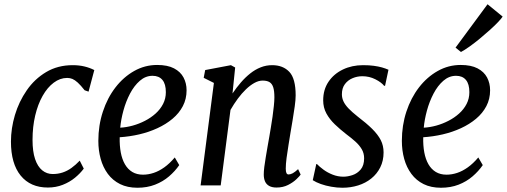

<svg xmlns="http://www.w3.org/2000/svg" viewBox="-20 -872 2384 903"><path d="M205 10Q123 10 77.2 -46.2Q31.5 -102.5 31.5 -206Q31.5 -268 50.2 -331Q69 -394 105.8 -447.2Q142.5 -500.5 197 -533Q251.5 -565.5 322 -565.5Q351.5 -565.5 376.8 -559.5Q402 -553.5 423.5 -542.5L396.5 -441L378 -447.5Q359.5 -471 345.8 -483.5Q332 -496 320.5 -500.8Q309 -505.5 296 -505.5Q262.5 -505.5 232.8 -483.2Q203 -461 180.5 -421.2Q158 -381.5 145.5 -328.5Q133 -275.5 133 -214Q133 -159.5 145 -124Q157 -88.5 178.5 -71Q200 -53.5 228 -53.5Q253 -53.5 274.8 -60.8Q296.5 -68 316.2 -82.2Q336 -96.5 355 -116.5L374 -79Q357.5 -56.5 332.5 -36Q307.5 -15.5 275.2 -2.8Q243 10 205 10Z M823 -95.5Q803.5 -67 775 -42.5Q746.5 -18 709.2 -3.5Q672 11 626.5 11Q579.5 11 544.8 -6.2Q510 -23.5 487.2 -54.2Q464.5 -85 453.5 -124.8Q442.5 -164.5 442.5 -209.5Q442.5 -282 463.8 -346.8Q485 -411.5 523 -460.8Q561 -510 611.2 -538.2Q661.5 -566.5 719 -566.5Q768 -566.5 798.5 -550.5Q829 -534.5 843.2 -507.5Q857.5 -480.5 857.5 -447.5Q857.5 -406.5 840 -373Q822.5 -339.5 791.5 -313.5Q760.5 -287.5 720.2 -269Q680 -250.5 634.8 -240Q589.5 -229.5 543 -226.5Q542 -187.5 548 -155.2Q554 -123 567.5 -99.5Q581 -76 602.2 -63.2Q623.5 -50.5 652.5 -50.5Q677.5 -50.5 702.5 -58.8Q727.5 -67 752.5 -84.8Q777.5 -102.5 802 -131.5ZM697.5 -515.5Q664.5 -515.5 637.8 -492.2Q611 -469 591.5 -431.8Q572 -394.5 560.5 -352.2Q549 -310 545.5 -271.5Q574 -273 604 -281.2Q634 -289.5 661.8 -303.8Q689.5 -318 711.8 -338Q734 -358 747 -383.2Q760 -408.5 760 -438.5Q760 -477 743.8 -496.2Q727.5 -515.5 697.5 -515.5Z M1073.5 -432.5Q1092 -460 1112.8 -484Q1133.5 -508 1156.8 -526.5Q1180 -545 1205.8 -555.2Q1231.5 -565.5 1260 -565.5Q1311 -565.5 1340.8 -534Q1370.5 -502.5 1370.5 -423.5Q1370.5 -403 1366.2 -371.8Q1362 -340.5 1356.2 -307Q1350.5 -273.5 1346 -246.5Q1342 -220.5 1336.8 -189.5Q1331.5 -158.5 1327.8 -129.2Q1324 -100 1324 -79Q1324 -64.5 1327.2 -58Q1330.5 -51.5 1337 -51.5Q1346 -51.5 1356.8 -57.2Q1367.5 -63 1382 -76.5L1394 -51Q1390 -44.5 1374.5 -29.5Q1359 -14.5 1335 -2.2Q1311 10 1280.5 10Q1259.5 10 1246 2.5Q1232.5 -5 1226.5 -18.8Q1220.5 -32.5 1220.5 -51.5Q1220.5 -65.5 1223 -86.5Q1225.5 -107.5 1229.8 -132Q1234 -156.5 1238.2 -181.5Q1242.5 -206.5 1246.5 -228.5Q1249.5 -247 1253.8 -271.8Q1258 -296.5 1261.8 -323.2Q1265.5 -350 1268 -374Q1270.5 -398 1270.5 -414Q1270.5 -444.5 1265 -461.5Q1259.5 -478.5 1247.5 -485.8Q1235.5 -493 1215 -493Q1196.5 -493 1176.5 -482Q1156.5 -471 1136.8 -452Q1117 -433 1098.5 -408Q1080 -383 1064 -355L1018 0H923.5L986 -482L938 -506L945 -542.5L1066 -565.5L1086 -554.5Z M1791 -468.5H1786.5Q1773.5 -485 1745.2 -499.2Q1717 -513.5 1684 -513.5Q1660 -513.5 1638 -504.2Q1616 -495 1602 -476.2Q1588 -457.5 1588 -428.5Q1588 -411 1595.5 -395Q1603 -379 1619.2 -362Q1635.5 -345 1662 -324Q1703.5 -292.5 1730.5 -265.8Q1757.5 -239 1770.8 -213Q1784 -187 1784 -155Q1784 -116 1768.5 -85Q1753 -54 1726.2 -32.5Q1699.5 -11 1664.5 0Q1629.5 11 1590.5 11Q1565 11 1538.2 6.2Q1511.5 1.5 1489 -6.5Q1466.5 -14.5 1451 -24.5L1467.5 -100.5H1470.5Q1482.5 -88 1501.5 -74Q1520.5 -60 1544.8 -50.5Q1569 -41 1595 -41Q1615 -41 1637.8 -48.5Q1660.5 -56 1676.5 -75Q1692.5 -94 1692.5 -127.5Q1692.5 -151.5 1681.2 -170.5Q1670 -189.5 1651 -206.5Q1632 -223.5 1608.5 -241Q1579.5 -263.5 1554.8 -287.2Q1530 -311 1515 -338.5Q1500 -366 1500 -400Q1500 -450.5 1525 -487.5Q1550 -524.5 1592.5 -545Q1635 -565.5 1687.5 -565.5Q1716.5 -565.5 1738.2 -562.5Q1760 -559.5 1776.8 -554.8Q1793.5 -550 1807 -544Z M2250.5 -95.5Q2231 -67 2202.5 -42.5Q2174 -18 2136.8 -3.5Q2099.5 11 2054 11Q2007 11 1972.2 -6.2Q1937.5 -23.5 1914.8 -54.2Q1892 -85 1881 -124.8Q1870 -164.5 1870 -209.5Q1870 -282 1891.2 -346.8Q1912.5 -411.5 1950.5 -460.8Q1988.5 -510 2038.8 -538.2Q2089 -566.5 2146.5 -566.5Q2195.5 -566.5 2226 -550.5Q2256.5 -534.5 2270.8 -507.5Q2285 -480.5 2285 -447.5Q2285 -406.5 2267.5 -373Q2250 -339.5 2219 -313.5Q2188 -287.5 2147.8 -269Q2107.5 -250.5 2062.2 -240Q2017 -229.5 1970.5 -226.5Q1969.5 -187.5 1975.5 -155.2Q1981.5 -123 1995 -99.5Q2008.5 -76 2029.8 -63.2Q2051 -50.5 2080 -50.5Q2105 -50.5 2130 -58.8Q2155 -67 2180 -84.8Q2205 -102.5 2229.5 -131.5ZM2125 -515.5Q2092 -515.5 2065.2 -492.2Q2038.5 -469 2019 -431.8Q1999.5 -394.5 1988 -352.2Q1976.5 -310 1973 -271.5Q2001.5 -273 2031.5 -281.2Q2061.5 -289.5 2089.2 -303.8Q2117 -318 2139.2 -338Q2161.5 -358 2174.5 -383.2Q2187.5 -408.5 2187.5 -438.5Q2187.5 -477 2171.2 -496.2Q2155 -515.5 2125 -515.5ZM2122.5 -648 2273 -852 2344 -794Q2338 -784.5 2321.8 -767.5Q2305.5 -750.5 2283 -730.2Q2260.5 -710 2236 -689.8Q2211.5 -669.5 2188.2 -653Q2165 -636.5 2148 -627.5Z"/></svg>

Font: Merriweather 24pt SemiCondensed
Style: Italic
Weight: 400
Width: 4
Italic angle: -7.8°
Designer: Eben Sorkin
Foundry: Eben Sorkin
Version: Version 2.101